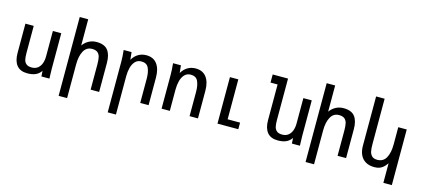

<svg xmlns="http://www.w3.org/2000/svg" viewBox="-72 -1419 4943 2253"><g transform="rotate(15 2400.0 -292.0)"><path d="M80.5 -192.5V-550H181.5V-218Q181.5 -171 188.5 -140.2Q195.5 -109.5 217.8 -90.8Q240 -72 283.5 -72Q328.5 -72 357.8 -95.5Q387 -119 400.5 -157.2Q414 -195.5 414 -241V-550H516V-119Q516 -87 518 -41L519.5 0H422L418 -67Q389.5 -26.5 349 -9.5Q308.5 7.5 252 7.5Q165.5 7.5 123 -44.2Q80.5 -96 80.5 -192.5Z M676 -790H779V-472Q810.5 -515 852.8 -536.8Q895 -558.5 944.5 -558.5Q1040 -558.5 1081.8 -505.5Q1123.5 -452.5 1123.5 -351.5V0H1020V-306Q1020 -359.5 1012.5 -393.5Q1005 -427.5 982 -447Q959 -466.5 914.5 -466.5Q846.5 -466.5 812.8 -404.8Q779 -343 779 -241.5V167.5H676Z M1274 -550H1370L1379.5 -459Q1408 -508 1451.2 -533.8Q1494.5 -559.5 1549 -559.5Q1634.5 -559.5 1679.2 -500.2Q1724 -441 1724 -334.5V0H1622.5V-294.5Q1622.5 -374.5 1599.2 -424.2Q1576 -474 1511.5 -474Q1465 -474 1436 -443Q1407 -412 1394.8 -363.8Q1382.5 -315.5 1382.5 -260.5V205.5H1282.5V-413.5Q1282.5 -447.5 1280.5 -475.5Q1278.5 -503.5 1274 -550Z M1874 -550H1969.5L1979 -459Q2007.5 -508 2050.8 -533.8Q2094 -559.5 2148.5 -559.5Q2234 -559.5 2279 -500.2Q2324 -441 2324 -334.5V0H2222V-294.5Q2222 -374.5 2198.8 -424.2Q2175.5 -474 2111 -474Q2064.5 -474 2035.8 -443Q2007 -412 1994.5 -363.8Q1982 -315.5 1982 -260.5V0H1882V-413.5Q1882 -447 1880.2 -473.5Q1878.5 -500 1874 -550Z M2561 -565H2663V-80H2814V0H2561Z M3123.5 -192.5V-626.5H3037.5V-725H3224V-218Q3224 -171.5 3231.2 -140.5Q3238.5 -109.5 3260.8 -90.8Q3283 -72 3326.5 -72Q3371.5 -72 3400.8 -95.5Q3430 -119 3443.5 -157.2Q3457 -195.5 3457 -241V-550H3559V-119Q3559 -87 3561 -41L3562.5 0H3465L3461 -67Q3432.5 -26.5 3392 -9.5Q3351.5 7.5 3295 7.5Q3208.5 7.5 3166 -44.2Q3123.5 -96 3123.5 -192.5Z M3676 -790H3779V-472Q3810.5 -515 3852.8 -536.8Q3895 -558.5 3944.5 -558.5Q4040 -558.5 4081.8 -505.5Q4123.5 -452.5 4123.5 -351.5V0H4020V-306Q4020 -359.5 4012.5 -393.5Q4005 -427.5 3982 -447Q3959 -466.5 3914.5 -466.5Q3846.5 -466.5 3812.8 -404.8Q3779 -343 3779 -241.5V167.5H3676Z M4469 17Q4407.5 17 4364.2 -8Q4321 -33 4298.8 -79.5Q4276.5 -126 4276.5 -190V-790H4380V-236Q4380 -187 4386.5 -153.2Q4393 -119.5 4415 -97.2Q4437 -75 4480.5 -75Q4553.5 -75 4587.2 -136.2Q4621 -197.5 4621 -300V-508.5H4724V167.5H4621V-70Q4598 -38 4577 -19.5Q4556 -1 4530.2 8Q4504.5 17 4469 17Z"/></g></svg>

Font: JuliaMono Medium
Style: Regular
Weight: 500
Monospace: yes
Designer: cormullion
Foundry: corm
Version: Version 0.054; ttfautohint (v1.8.4)